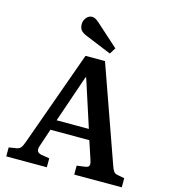

<svg xmlns="http://www.w3.org/2000/svg" viewBox="-133 -1039 1004 1143"><g transform="rotate(15 369.0 -467.5)"><path d="M450.2 -751 290 -816.9Q264.6 -827.1 253.9 -840.6Q243.2 -854 243.2 -877.9Q243.2 -898.9 257.6 -917Q272 -935.1 293.9 -935.1Q311 -935.1 335.9 -913.1L474.1 -789.1ZM13.2 0V-55.2L61 -63Q78.1 -66.4 86.4 -77.1Q94.7 -87.9 105 -117.2L314 -700.2H434.1L641.1 -115.2Q647 -98.6 649.4 -93.3Q651.9 -87.9 657 -79.8Q662.1 -71.8 668.5 -68.8Q674.8 -65.9 685.1 -64L725.1 -56.2V0H432.1V-55.2L482.9 -62Q502.9 -64.9 506.8 -75.9Q510.7 -86.9 502 -111.8L465.8 -221.2H226.1L190.9 -116.2Q182.1 -92.3 187.3 -79.8Q192.4 -67.4 213.9 -63L263.2 -55.2V0ZM247.1 -285.2H445.8L351.1 -577.1H347.2Z"/></g></svg>

Font: Literata Book SemiBold
Style: Regular
Weight: 600
Designer: Latin by Veronika Burian and Jose Scaglione. Greek by Irene Vlachou. Cyrillic by Vera Evstafieva
Foundry: TypeTogether
Version: Version 2.003;PS 002.003;hotconv 1.0.88;makeotf.lib2.5.64775